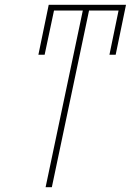

<svg xmlns="http://www.w3.org/2000/svg" viewBox="-20 -780 545 800"><path d="M170 0 325 -736H205L166 -552H140L183 -760H505L462 -552H436L474 -736H351L196 0Z"/></svg>

Font: Noto Sans SemiCondensed Thin
Style: Italic
Weight: 100
Width: 4
Italic angle: -12°
Designer: Monotype Design Team
Foundry: Monotype Imaging Inc.
Version: Version 2.013; ttfautohint (v1.8.4.7-5d5b)